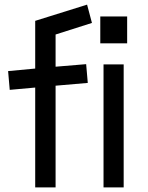

<svg xmlns="http://www.w3.org/2000/svg" viewBox="-20 -788 640 829"><path d="M132 -410 22 -400 15 -481 132 -492V-698L356 -768L377 -689L220 -639V-500L352 -511L359 -430L220 -418V21H132ZM413 -717H529V-601H413ZM427 -510H514V21H427Z"/></svg>

Font: Stick
Style: Regular
Weight: 400
Designer: Fontworks Inc.
Foundry: Fontworks Inc.
Version: Version 1.100